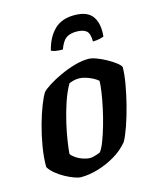

<svg xmlns="http://www.w3.org/2000/svg" viewBox="-107 -779 698 854"><g transform="rotate(-15 241.5 -352.0)"><path d="M160.5 0Q149 0 129.5 -7Q110 -14 88.2 -26Q66.5 -38 48.5 -53Q30.5 -68 21.5 -84Q21.5 -128 29.8 -177.2Q38 -226.5 51 -273Q64 -319.5 78 -355.2Q92 -391 103.5 -408Q113.5 -419 138 -434.5Q162.5 -450 194.8 -465Q227 -480 261.8 -490Q296.5 -500 327 -500Q341.5 -500 363.2 -492Q385 -484 407.5 -471.5Q430 -459 446.2 -446.5Q462.5 -434 465.5 -425Q465.5 -394.5 457.8 -349.5Q450 -304.5 437.8 -256.2Q425.5 -208 411 -166.5Q396.5 -125 383.5 -102Q356.5 -69 318 -46.5Q279.5 -24 238.2 -12Q197 0 160.5 0ZM222 -72Q227.5 -72 235.5 -73.8Q243.5 -75.5 252.5 -78.5Q261.5 -81.5 269 -85Q280 -99 291.2 -128.5Q302.5 -158 313.2 -195.2Q324 -232.5 332.2 -271Q340.5 -309.5 345.2 -341.8Q350 -374 350 -393Q339 -402.5 324 -410Q309 -417.5 293.2 -422.2Q277.5 -427 263.5 -427Q252 -427 241 -424.5Q230 -422 218 -417Q198.5 -383 184 -339.5Q169.5 -296 159.2 -251.8Q149 -207.5 143.5 -170.8Q138 -134 136.5 -113Q144 -102.5 158 -93Q172 -83.5 189.5 -77.8Q207 -72 222 -72ZM228.5 -569.5Q206 -569.5 193 -572.5Q180 -575.5 175.5 -578.5Q190 -637 224 -670.5Q258 -704 316.5 -704Q377.5 -704 400.8 -669.8Q424 -635.5 417.5 -578.5Q412.5 -576 398.2 -572.8Q384 -569.5 367 -569.5Q367 -607.5 351.8 -619.2Q336.5 -631 307 -631Q277.5 -631 259.8 -618.8Q242 -606.5 228.5 -569.5Z"/></g></svg>

Font: Texturina Medium
Style: Italic
Weight: 500
Italic angle: -11°
Designer: Guillermo Torres Carreño
Foundry: Omnibus-Type
Version: Version 1.002